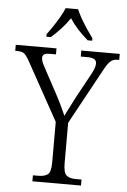

<svg xmlns="http://www.w3.org/2000/svg" viewBox="-68 -975 676 1019"><g transform="rotate(5 270.0 -465.5)"><path d="M144 0V-32H173Q207 -32 223.5 -45.5Q240 -59 240 -109V-325L69 -634Q53 -663 41 -672.5Q29 -682 3 -682H-7V-714H210V-682H178Q153 -682 145.5 -675Q138 -668 138 -658Q138 -647 143.5 -633.5Q149 -620 157 -606L226 -478Q243 -447 257 -417.5Q271 -388 283 -361Q291 -379 305 -405.5Q319 -432 335 -464L407 -596Q426 -631 426 -652Q426 -667 414.5 -674.5Q403 -682 377 -682H342V-714H547V-682H539Q516 -682 501.5 -670Q487 -658 467 -621L306 -326V-112Q306 -60 322.5 -46Q339 -32 373 -32H403V0ZM151 -784Q165 -803 182.5 -829Q200 -855 215.5 -882Q231 -909 240 -931H306Q315 -909 330.5 -882Q346 -855 363.5 -829Q381 -803 395 -784V-771H371Q341 -797 317 -823Q293 -849 273 -880Q252 -849 228 -823Q204 -797 175 -771H151Z"/></g></svg>

Font: Noto Serif Ethiopic SemiCondensed Light
Style: Regular
Weight: 300
Width: 4
Designer: Monotype Design Team
Foundry: Monotype Imaging Inc.
Version: Version 2.102; ttfautohint (v1.8.4.7-5d5b)